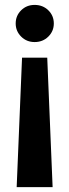

<svg xmlns="http://www.w3.org/2000/svg" viewBox="-20 -518 283 782"><path d="M121.1 -346.7Q88.4 -346.7 66.2 -368.9Q43.9 -391.1 43.9 -422.4Q43.9 -454.1 66.2 -476.1Q88.4 -498 121.1 -498Q154.3 -498 176.8 -476.1Q199.2 -454.1 199.2 -422.4Q199.2 -391.1 176.8 -368.9Q154.3 -346.7 121.1 -346.7ZM194.3 244.1H47.9L69.8 -283.2H172.4Z"/></svg>

Font: Kumbh Sans Black
Style: Regular
Weight: 900
Version: Version 1.005